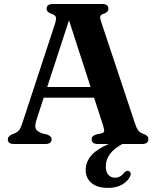

<svg xmlns="http://www.w3.org/2000/svg" viewBox="-20 -720 772 960"><path d="M238 -23.5Q238 0 207 0H50Q19 0 19 -23.5Q19 -38 39 -47.5L55 -54Q70.5 -61.5 78.2 -73.2Q86 -85 95.5 -116L255.5 -603Q262 -625 259.2 -634.8Q256.5 -644.5 238.5 -650.5Q213 -658.5 213 -677Q213 -700 245 -700H490.5Q522 -700 522 -677Q522 -658.5 498 -651Q484 -646.5 481.5 -639Q479 -631.5 484.5 -615L654 -105.5Q662 -80.5 670.8 -68.5Q679.5 -56.5 696.5 -51Q711.5 -45.5 716.8 -39.2Q722 -33 722 -23.5Q722 0 690 0H591.5Q509 45 509 111.5Q509 140.5 522 154.5Q535 168.5 554.5 168.5Q583 168.5 601.5 142.5Q612.5 131.5 622.5 134.5Q628.5 136 632.2 142.5Q636 149 631 160Q622 183.5 593 201.5Q564 219.5 520.5 219.5Q467 219.5 437.8 195.2Q408.5 171 408.5 129.5Q408.5 90.5 435.5 58.5Q462.5 26.5 523 0H469.5Q438 0 438 -23.5Q438 -40 460 -47.5L489 -53.5Q501.5 -58 501 -66.8Q500.5 -75.5 494.5 -95.5L450.5 -231.5H198.5L163.5 -124Q153 -92.5 158.2 -78.2Q163.5 -64 189.5 -53.5L216.5 -47Q238 -39 238 -23.5ZM216 -285H433L325 -618.5Z"/></svg>

Font: Fraunces 9pt S000 SemiBold
Style: Regular
Weight: 600
Version: Version 1.000; ttfautohint (v1.8.3)